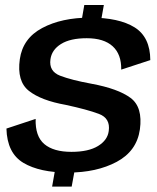

<svg xmlns="http://www.w3.org/2000/svg" viewBox="-20 -710 609 746"><path d="M294 -612.5 369.5 -612 383.5 -690.5H307.5ZM182.5 15H258.5L272.5 -61.5H196ZM244.5 -39.5Q355.5 -39.5 433.5 -81.2Q511.5 -123 523.5 -207Q535.5 -294 487 -329.8Q438.5 -365.5 336 -384.5Q257 -399 213.2 -416Q169.5 -433 176 -479.5Q181 -516.5 217 -539Q253 -561.5 317 -561.5Q383.5 -561.5 417.8 -530.2Q452 -499 451 -439.5L564 -476.5Q563.5 -566 502.8 -603.8Q442 -641.5 330 -641.5Q219.5 -641.5 144 -601.2Q68.5 -561 57 -480Q45 -394 92.5 -356.8Q140 -319.5 235.5 -302.5Q319 -284.5 364.2 -267.5Q409.5 -250.5 402.5 -201Q398 -165.5 361 -142.8Q324 -120 257.5 -120Q188 -120 152.2 -150.2Q116.5 -180.5 118.5 -248L5 -210.5Q7.5 -115 71 -77.2Q134.5 -39.5 244.5 -39.5Z"/></svg>

Font: Anybody UltraCondensed Thin Medium
Style: Italic
Weight: 500
Italic angle: -10°
Version: Version 1.111